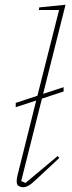

<svg xmlns="http://www.w3.org/2000/svg" viewBox="-20 -774 303 806"><path d="M77 12Q69 12 59.5 7.5Q50 3 50 -13Q50 -24 54 -40L132 -352L46 -324V-342L137 -372L228 -732H143L145 -743L255 -754L161 -380L247 -408V-390L156 -360L69 -14L87 -6L222 -119L229 -111L140 -28Q114 -3 101 4.5Q88 12 77 12Z"/></svg>

Font: IBM Plex Serif Thin
Style: Italic
Weight: 100
Italic angle: -14°
Designer: Mike Abbink, Paul van der Laan, Pieter van Rosmalen
Foundry: Bold Monday
Version: Version 3.001